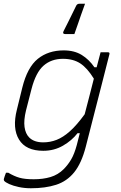

<svg xmlns="http://www.w3.org/2000/svg" viewBox="-26 -805 646 1025"><path d="M324 -623Q306 -623 313 -638Q329 -669 337.5 -686.5Q346 -704 355.5 -723Q365 -742 381 -775Q383 -779 387 -782Q391 -785 398 -785H428Q415 -749 406.5 -725Q398 -701 390.5 -678.5Q383 -656 371 -623ZM314 -536Q371 -536 410.5 -511.5Q450 -487 478 -446H490Q495 -466 500.5 -486Q506 -506 511 -526H550Q561 -526 558 -515Q536 -427 515.5 -348Q495 -269 475 -190Q455 -111 432 -22Q409 67 370 115Q331 163 273.5 181.5Q216 200 139 200Q105 200 74.5 193.5Q44 187 23 177.5Q2 168 -4 160Q-7 155 -5 149Q-3 142 -0.5 134.5Q2 127 6 117H18Q50 136 78.5 144Q107 152 154 152Q204 152 244 140Q284 128 314 98Q337 75 354 46Q371 17 384 -31Q393 -64 400 -94H388Q358 -55 310.5 -27.5Q263 0 205 0Q112 0 75.5 -60Q39 -120 64 -219L93 -337Q120 -446 176 -491Q232 -536 314 -536ZM130 -71Q156 -45 205 -45Q242 -45 276.5 -58.5Q311 -72 347.5 -104.5Q384 -137 426 -195Q438 -241 450 -287Q462 -333 475 -385Q440 -442 402.5 -466.5Q365 -491 310 -491Q248 -491 206.5 -454.5Q165 -418 142 -329L113 -216Q100 -163 105 -127Q110 -91 130 -71Z"/></svg>

Font: Recursive Sn Lnr St Lt
Style: Italic
Weight: 300
Italic angle: -15°
Version: Version 1.079;hotconv 1.0.112;makeotfexe 2.5.65598; ttfautoh